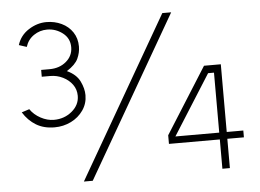

<svg xmlns="http://www.w3.org/2000/svg" viewBox="-51 -771 1142 842"><g transform="rotate(-5 520.5 -349.5)"><path d="M178 -242Q131 -242 97 -262.5Q63 -283 40 -320L74 -331Q91 -306 120 -290.5Q149 -275 178 -275Q224 -275 257.5 -303Q291 -331 291 -371Q291 -399 275.5 -420.5Q260 -442 234 -455Q208 -468 178 -468H141V-498H178Q222 -498 251.5 -523Q281 -548 281 -586Q281 -625 250.5 -648.5Q220 -672 182 -672Q150 -672 123.5 -654Q97 -636 87 -604L53 -615Q66 -657 103.5 -681Q141 -705 182 -705Q218 -705 248.5 -690.5Q279 -676 297 -649Q315 -622 315 -586Q315 -559 303 -533Q291 -507 253 -483Q294 -464 309.5 -432Q325 -400 325 -371Q325 -334 304.5 -304.5Q284 -275 250.5 -258.5Q217 -242 178 -242ZM731 -700 324 6H285L692 -700ZM1001 -126H928V3H895V-126H671V-164L854 -454H928V-156H1001ZM895 -156V-420H869L702 -156Z"/></g></svg>

Font: Kulim Park ExtraLight
Style: Regular
Weight: 275
Designer: Noponies / Dale Sattler
Foundry: Noponies
Version: Version 1.000; ttfautohint (v1.8.3)